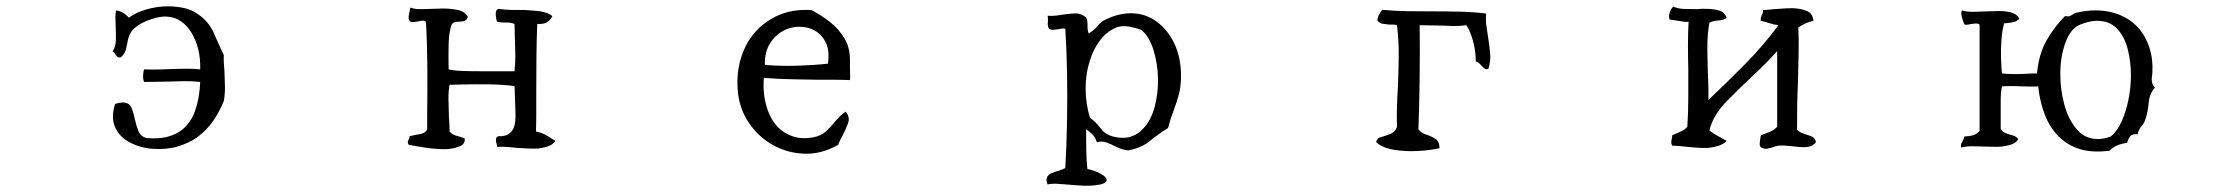

<svg xmlns="http://www.w3.org/2000/svg" viewBox="-20 -510 7040 609"><path d="M690 -190Q678 -159 657.5 -128.5Q637 -98 606 -75Q579 -56 544 -45.5Q509 -35 463 -38Q424 -41 390.5 -59Q357 -77 344 -109Q332 -139 345 -180Q353 -183 359.5 -184Q366 -185 371 -185Q391 -184 397.5 -167.5Q404 -151 408 -131Q412 -112 419 -94.5Q426 -77 445 -72Q483 -69 510.5 -76Q538 -83 557 -98Q586 -121 599.5 -160.5Q613 -200 615 -250Q590 -253 562 -252.5Q534 -252 505 -251Q488 -251 470.5 -250.5Q453 -250 437 -250Q433 -261 434 -273Q435 -285 437 -290Q459 -289 481 -289.5Q503 -290 525 -291Q549 -292 572 -292Q595 -292 615 -290Q617 -357 587 -407Q574 -428 555.5 -441.5Q537 -455 512 -457Q496 -459 473 -453Q450 -447 429 -436Q408 -425 397 -410Q389 -399 386 -383.5Q383 -368 379.5 -353.5Q376 -339 363 -328Q355 -327 352 -330Q349 -333 346 -337Q345 -340 343 -342.5Q341 -345 337 -347Q347 -361 347.5 -382Q348 -403 347 -425Q346 -440 346 -453Q346 -466 348 -477Q362 -475 372 -468.5Q382 -462 389 -454Q412 -471 445.5 -480.5Q479 -490 513 -490Q539 -490 564 -484.5Q589 -479 608 -465Q642 -442 658 -405.5Q674 -369 690 -335Q689 -323 690 -310Q691 -297 692 -283Q693 -260 693.5 -236.5Q694 -213 690 -190Z M1742 -63Q1733 -51 1718.5 -46Q1704 -41 1687 -39Q1671 -38 1654 -39Q1637 -40 1619 -41Q1603 -43 1587 -44Q1571 -45 1557 -44Q1557 -47 1555 -54Q1553 -61 1553 -68Q1553 -75 1561 -78Q1582 -77 1593.5 -85Q1605 -93 1610 -106Q1616 -121 1615 -153.5Q1614 -186 1613 -211Q1613 -219 1612.5 -226Q1612 -233 1612 -237Q1572 -242 1529.5 -242.5Q1487 -243 1445 -242Q1435 -242 1425.5 -241.5Q1416 -241 1406 -241Q1402 -221 1402.5 -193.5Q1403 -166 1404 -137Q1405 -126 1405.5 -115Q1406 -104 1406 -93Q1414 -83 1427.5 -79.5Q1441 -76 1454 -71Q1456 -54 1439.5 -46.5Q1423 -39 1399 -37Q1367 -36 1330.5 -41.5Q1294 -47 1276 -51Q1273 -57 1273.5 -60.5Q1274 -64 1276 -67Q1280 -73 1279 -78Q1295 -82 1311.5 -84.5Q1328 -87 1335 -99Q1335 -111 1335 -125.5Q1335 -140 1335 -156Q1336 -217 1335.5 -294.5Q1335 -372 1331 -441Q1326 -445 1319.5 -444.5Q1313 -444 1306 -442Q1299 -441 1291.5 -440Q1284 -439 1279 -444Q1275 -451 1276.5 -460Q1278 -469 1280 -479Q1281 -484 1282 -486Q1294 -481 1312.5 -481Q1331 -481 1351 -482Q1360 -482 1368.5 -482.5Q1377 -483 1385 -483Q1411 -483 1433.5 -478Q1456 -473 1464 -456Q1460 -444 1449 -442.5Q1438 -441 1427.5 -440.5Q1417 -440 1412 -431Q1404 -409 1403 -369Q1402 -329 1403 -290Q1418 -286 1445.5 -285Q1473 -284 1504 -284Q1535 -284 1561 -284Q1579 -284 1592.5 -284Q1606 -284 1612 -284Q1615 -313 1614.5 -339.5Q1614 -366 1613 -394Q1613 -404 1612.5 -414Q1612 -424 1612 -434Q1601 -439 1585.5 -438.5Q1570 -438 1557 -441Q1553 -450 1552.5 -464.5Q1552 -479 1561 -482Q1587 -478 1617.5 -478.5Q1648 -479 1676 -476Q1693 -475 1707.5 -471Q1722 -467 1732 -459Q1726 -446 1715 -439.5Q1704 -433 1684 -434Q1682 -382 1681.5 -327Q1681 -272 1681 -219Q1681 -185 1681 -153.5Q1681 -122 1680 -93Q1699 -89 1713.5 -80.5Q1728 -72 1742 -63Z M2676 -256Q2650 -257 2626 -257Q2602 -257 2578 -257Q2538 -258 2495.5 -258.5Q2453 -259 2403 -263Q2399 -217 2410.5 -175.5Q2422 -134 2447 -107Q2467 -87 2494.5 -77.5Q2522 -68 2558 -74Q2584 -79 2599.5 -93Q2615 -107 2629 -124.5Q2643 -142 2662 -156Q2677 -139 2670 -119.5Q2663 -100 2653 -81Q2649 -73 2645 -65.5Q2641 -58 2639 -51Q2585 -20 2529.5 -22.5Q2474 -25 2428 -52Q2385 -77 2356 -119.5Q2327 -162 2321 -214Q2315 -267 2327 -314.5Q2339 -362 2367 -398Q2397 -437 2444.5 -459.5Q2492 -482 2554 -478Q2585 -462 2613 -440Q2641 -418 2659 -387.5Q2677 -357 2676 -315Q2676 -311 2676 -306Q2676 -301 2676 -295Q2676 -284 2676.5 -272.5Q2677 -261 2676 -256ZM2606 -308Q2612 -348 2600 -373.5Q2588 -399 2566 -412Q2544 -425 2518 -425Q2489 -426 2463 -411.5Q2437 -397 2421 -370Q2405 -343 2406 -304Q2456 -300 2507.5 -301.5Q2559 -303 2606 -308Z M3726 -270Q3726 -235 3719 -209.5Q3712 -184 3702.5 -159.5Q3693 -135 3685 -104Q3654 -85 3627.5 -63Q3601 -41 3559 -33Q3546 -34 3535.5 -38Q3525 -42 3515 -47Q3502 -54 3488.5 -58.5Q3475 -63 3459 -59Q3455 -73 3445.5 -83Q3436 -93 3425 -100Q3425 -67 3425.5 -35Q3426 -3 3429 26Q3450 30 3470 40.5Q3490 51 3490 61Q3490 74 3452 78Q3436 80 3415.5 79Q3395 78 3374 76Q3353 74 3334 73Q3315 72 3303 75Q3297 61 3301 52.5Q3305 44 3314 40Q3325 35 3337.5 31.5Q3350 28 3359 23Q3363 -46 3364.5 -125.5Q3366 -205 3364.5 -281.5Q3363 -358 3359 -419Q3352 -420 3346 -419Q3340 -418 3335 -417Q3328 -416 3321 -415.5Q3314 -415 3307 -419Q3304 -426 3303.5 -431Q3303 -436 3304 -441Q3304 -445 3304 -449.5Q3304 -454 3303 -460Q3317 -459 3330 -460.5Q3343 -462 3354 -464Q3374 -467 3391 -467.5Q3408 -468 3425 -455Q3430 -445 3429.5 -430Q3429 -415 3433 -404Q3451 -414 3460 -426Q3469 -438 3481 -445Q3504 -457 3525.5 -462.5Q3547 -468 3567 -468Q3612 -468 3648 -442Q3684 -416 3705 -371.5Q3726 -327 3726 -270ZM3653 -261Q3652 -309 3638.5 -352Q3625 -395 3600 -415Q3586 -421 3562 -425.5Q3538 -430 3519 -422Q3489 -409 3468 -380.5Q3447 -352 3436 -315Q3423 -274 3423.5 -227Q3424 -180 3437 -137Q3460 -119 3472.5 -101.5Q3485 -84 3510 -77Q3541 -69 3565 -76Q3589 -83 3606 -102Q3631 -128 3642.5 -171.5Q3654 -215 3653 -261Z M4701 -292Q4694 -289 4689 -292.5Q4684 -296 4679 -302Q4675 -306 4671 -310Q4667 -314 4661 -315Q4661 -350 4651.5 -382.5Q4642 -415 4631 -430Q4608 -427 4588 -427.5Q4568 -428 4547 -429Q4533 -429 4517 -429.5Q4501 -430 4483 -430Q4484 -356 4483 -268Q4482 -180 4479 -100Q4488 -88 4504 -83Q4520 -78 4533 -69.5Q4546 -61 4546 -40Q4516 -33 4476.5 -31Q4437 -29 4401 -35Q4365 -41 4345 -59Q4346 -71 4360 -75Q4374 -79 4389.5 -85Q4405 -91 4411 -107Q4410 -139 4411 -171Q4412 -203 4414 -234Q4416 -284 4416.5 -333Q4417 -382 4411 -430Q4405 -432 4399 -432Q4393 -432 4387 -432Q4376 -433 4366 -434.5Q4356 -436 4349 -445Q4350 -456 4354.5 -464Q4359 -472 4364 -479Q4404 -475 4444.5 -474.5Q4485 -474 4526 -474Q4569 -474 4611.5 -473Q4654 -472 4694 -467Q4692 -448 4694.5 -429.5Q4697 -411 4700 -392Q4704 -367 4706.5 -342Q4709 -317 4701 -292Z M5740 -59Q5733 -50 5723 -46.5Q5713 -43 5701 -43Q5693 -43 5684 -44Q5675 -45 5667 -46Q5655 -47 5643.5 -48Q5632 -49 5621 -48Q5615 -47 5610 -45.5Q5605 -44 5600 -42Q5592 -40 5585.5 -38.5Q5579 -37 5572 -40Q5561 -43 5561.5 -53Q5562 -63 5564 -73Q5565 -79 5565 -81Q5580 -86 5594 -92Q5608 -98 5617 -108V-348Q5583 -310 5539.5 -269.5Q5496 -229 5457 -189Q5438 -170 5423 -146Q5408 -122 5402 -96Q5415 -86 5429 -78.5Q5443 -71 5457 -63Q5447 -53 5432 -48Q5417 -43 5400 -41Q5382 -40 5362.5 -41.5Q5343 -43 5325 -45Q5314 -46 5303.5 -47Q5293 -48 5284 -48Q5281 -54 5281 -58Q5281 -62 5282 -67Q5283 -70 5283.5 -73Q5284 -76 5284 -81Q5297 -87 5310.5 -92.5Q5324 -98 5332 -108Q5335 -153 5335 -200Q5335 -247 5335 -292Q5334 -332 5334 -369.5Q5334 -407 5336 -441Q5330 -440 5321.5 -441Q5313 -442 5303 -444Q5297 -445 5290 -446Q5283 -447 5276 -448Q5272 -458 5276 -470Q5280 -482 5287 -489Q5304 -482 5325 -481.5Q5346 -481 5366 -481Q5372 -482 5378 -482Q5384 -482 5390 -482Q5413 -482 5431.5 -477Q5450 -472 5457 -453Q5447 -446 5430 -445Q5413 -444 5402 -438Q5395 -400 5395.5 -350.5Q5396 -301 5398 -259Q5399 -239 5399 -222Q5399 -205 5399 -193Q5458 -249 5515 -306.5Q5572 -364 5621 -430Q5605 -432 5592.5 -436.5Q5580 -441 5565 -444Q5564 -451 5565.5 -455Q5567 -459 5568 -462Q5570 -466 5571.5 -469.5Q5573 -473 5572 -478Q5579 -478 5588 -479Q5597 -480 5607 -481Q5622 -482 5637 -483Q5652 -484 5667 -484Q5693 -483 5711.5 -475Q5730 -467 5732 -444Q5718 -441 5706.5 -435.5Q5695 -430 5684 -423Q5686 -387 5685 -343Q5684 -299 5683 -252Q5681 -213 5680.5 -174.5Q5680 -136 5680 -99Q5688 -90 5701 -86Q5714 -82 5725.5 -77.5Q5737 -73 5740 -59Z M6815 -232Q6798 -213 6795.5 -185Q6793 -157 6786 -135Q6782 -120 6773 -110Q6764 -100 6760 -84Q6743 -86 6736.5 -77.5Q6730 -69 6727 -57Q6690 -52 6671 -32Q6617 -25 6577.5 -37Q6538 -49 6510 -77Q6482 -105 6466 -146Q6450 -187 6445 -236Q6435 -235 6421 -235.5Q6407 -236 6393 -236Q6376 -237 6359.5 -237Q6343 -237 6330 -236Q6326 -216 6326 -192.5Q6326 -169 6326 -145Q6326 -134 6326 -123.5Q6326 -113 6326 -102Q6331 -92 6341 -88Q6351 -84 6362.5 -81Q6374 -78 6382 -69Q6375 -57 6360.5 -52Q6346 -47 6328 -45Q6316 -44 6302.5 -44.5Q6289 -45 6275 -45Q6255 -46 6235.5 -46Q6216 -46 6200 -42Q6199 -50 6201 -54.5Q6203 -59 6206 -64Q6207 -67 6208.5 -70Q6210 -73 6211 -77Q6228 -78 6238.5 -81Q6249 -84 6259 -95Q6259 -153 6259 -204.5Q6259 -256 6259 -309Q6259 -338 6259 -368.5Q6259 -399 6259 -432Q6253 -436 6246.5 -435.5Q6240 -435 6233 -434Q6228 -433 6222.5 -432Q6217 -431 6211 -432Q6207 -441 6203 -455Q6199 -469 6203 -477Q6219 -472 6240 -472.5Q6261 -473 6283 -474Q6293 -474 6302.5 -474.5Q6312 -475 6321 -475Q6343 -475 6360.5 -470Q6378 -465 6385 -451Q6378 -442 6365 -439.5Q6352 -437 6337 -436Q6331 -416 6328.5 -385.5Q6326 -355 6327 -325.5Q6328 -296 6330 -277Q6349 -275 6370.5 -275Q6392 -275 6409 -276Q6419 -277 6427 -277Q6435 -277 6441 -277Q6447 -339 6471.5 -382Q6496 -425 6530 -459Q6540 -457 6545 -459Q6550 -461 6554 -464Q6560 -468 6563 -469Q6580 -473 6595.5 -475Q6611 -477 6626 -477Q6675 -477 6713 -458.5Q6751 -440 6774 -407Q6794 -379 6802.5 -341Q6811 -303 6805 -259Q6805 -242 6815 -232ZM6739 -271Q6739 -316 6728.5 -355.5Q6718 -395 6694.5 -419.5Q6671 -444 6632 -444Q6608 -444 6578 -432Q6547 -419 6531 -374Q6515 -329 6515 -275Q6515 -225 6528 -177.5Q6541 -130 6568 -99Q6595 -68 6636 -69Q6653 -69 6675 -77Q6695 -93 6709 -123.5Q6723 -154 6731 -193Q6739 -232 6739 -271Z"/></svg>

Font: Yuji Mai
Style: Regular
Weight: 400
Designer: Kataoka Yuji
Foundry: Kinuta Font Factory
Version: Version 3.002